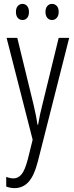

<svg xmlns="http://www.w3.org/2000/svg" viewBox="-20 -727 383 988"><path d="M14 -532H69L153 -187Q162 -148 166 -127Q170 -106 173 -85H176Q181 -114 186 -138Q191 -162 198 -188L282 -532H336L175 103Q156 177 127 209Q98 241 55 241Q44 241 33.5 239Q23 237 12 233V183Q32 191 49 191Q73 191 90.5 170.5Q108 150 123 93L148 -8ZM62 -666Q62 -685 71.5 -696Q81 -707 96 -707Q110 -707 119.5 -696Q129 -685 129 -666Q129 -645 119.5 -634.5Q110 -624 96 -624Q81 -624 71.5 -635Q62 -646 62 -666ZM214 -666Q214 -685 223.5 -696Q233 -707 248 -707Q262 -707 272 -696.5Q282 -686 282 -666Q282 -646 272 -635Q262 -624 248 -624Q233 -624 223.5 -635Q214 -646 214 -666Z"/></svg>

Font: Noto Sans Tamil ExtraCondensed Light
Style: Regular
Weight: 300
Width: 2
Designer: Jelle Bosma - Monotype Design Team
Foundry: Monotype Imaging Inc.
Version: Version 2.004; ttfautohint (v1.8.4.7-5d5b)